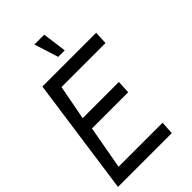

<svg xmlns="http://www.w3.org/2000/svg" viewBox="-276 -989 1080 1080"><g transform="rotate(-45 264.0 -449.5)"><path d="M-10.5 0 88 -700H516L512 -622H162L122.5 -414H410.5L406.5 -336H118.5L72 -78H422L417.5 0ZM223.5 -899H301.5L321 -755H269Z"/></g></svg>

Font: Urbanist
Style: Italic
Weight: 400
Italic angle: -8°
Designer: Corey Hu
Foundry: Corey Hu
Version: Version 1.330; ttfautohint (v1.8.4.7-5d5b)